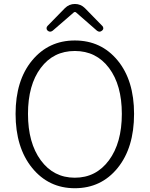

<svg xmlns="http://www.w3.org/2000/svg" viewBox="-20 -949 766 981"><path d="M362.3 12.7Q228.5 12.7 144 -91.3Q59.6 -195.3 59.6 -367.2Q59.6 -538.1 144 -640.1Q228.5 -742.2 362.3 -742.2Q497.1 -742.2 581.1 -640.1Q665 -538.1 665 -367.2Q665 -194.3 581.1 -90.8Q497.1 12.7 362.3 12.7ZM362.3 -41Q470.7 -41 536.6 -129.9Q602.5 -218.8 602.5 -367.2Q602.5 -514.6 537.1 -601.6Q471.7 -688.5 362.3 -688.5Q252.9 -688.5 188 -601.6Q123 -514.6 123 -367.2Q123 -218.8 188.5 -129.9Q253.9 -41 362.3 -41ZM222.7 -793Q217.8 -797.9 217.8 -804.7Q217.8 -811.5 222.7 -816.4L311.5 -907.2Q333 -928.7 362.8 -928.7Q392.6 -928.7 414.1 -907.2L502.9 -816.4Q507.8 -811.5 507.8 -804.7Q507.8 -797.9 502 -793Q495.1 -787.1 488.8 -787.1Q482.4 -787.1 475.6 -792L367.2 -886.7Q365.2 -887.7 362.8 -887.7Q360.4 -887.7 358.4 -886.7L249 -792Q242.2 -787.1 235.8 -787.1Q229.5 -787.1 222.7 -793Z"/></svg>

Font: Gen Jyuu Gothic P Light
Style: Regular
Weight: 200
Designer: [Source Han Sans]
Ryoko NISHIZUKA  (kana & ideographs); Paul D. Hunt (Latin, Greek & Cyrillic); Wenlong ZHANG  (bopomofo
Version: Version 1.002.20150607